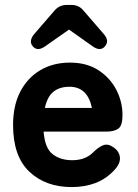

<svg xmlns="http://www.w3.org/2000/svg" viewBox="-20 -748 560 779"><path d="M271 11Q165 11 99 -51.5Q33 -114 33 -241Q33 -320 62.5 -376.5Q92 -433 144 -463.5Q196 -494 264 -494Q332 -494 379.5 -463Q427 -432 452 -383.5Q477 -335 477 -281Q477 -238 460 -226Q443 -214 411 -214H157Q162 -147 193.5 -122.5Q225 -98 273 -98Q326 -98 357 -129Q380 -152 399.5 -159Q419 -166 441 -150Q464 -134 466.5 -109.5Q469 -85 445 -59Q411 -22 367.5 -5.5Q324 11 271 11ZM162 -310H353Q335 -396 262 -396Q222 -396 197 -376Q172 -356 162 -310ZM202 -706Q221 -728 251 -728H269Q300 -728 318 -706L401 -610Q425 -583 406 -560Q387 -538 356 -560L260 -628L163 -560Q132 -538 113 -560Q95 -581 119 -610Z"/></svg>

Font: Zen Maru Gothic Black
Style: Regular
Weight: 900
Designer: Yoshimichi Ohira
Foundry: Positype
Version: Version 1.001